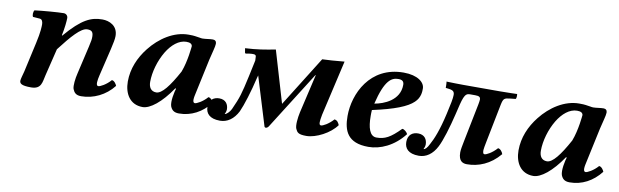

<svg xmlns="http://www.w3.org/2000/svg" viewBox="-36 -759 3502 1087"><g transform="rotate(10 1714.5 -216.0)"><path d="M140 -243 102 -72C97 -52 89 -27 89 -17C89 -1 99 10 155 10C216 10 214 -33 224 -72L262 -228C325 -310 376 -369 412 -369C433 -369 447 -364 447 -333C447 -319 446 -309 438 -275L401 -115C393 -83 388 -41 394 -23C402 -3 413 10 443 10C513 10 582 -23 628 -82C625 -91 613 -110 599 -110C573 -80 539 -63 529 -63C512 -63 519 -98 525 -124L563 -283C571 -318 576 -341 576 -359C576 -419 526 -439 487 -439C423 -439 370 -417 278 -309L276 -311C285 -353 289 -395 289 -412C289 -426 278 -436 265 -436C233 -436 146 -429 99 -423C92 -415 91 -394 97 -385L137 -382C151 -381 155 -364 155 -352C155 -341 155 -309 140 -243Z M1122 -436C1104 -436 1081 -431 1063 -431C1057 -431 1052 -432 1047 -433C1020 -436 1022 -439 982 -439C898 -439 818 -386 763 -316C718 -259 689 -192 689 -118C689 -49 723 10 796 10C839 10 901 -38 961 -127L965 -125L960 -107C955 -86 952 -64 952 -47C952 -38 953 -29 955 -23C963 -3 975 10 1005 10C1075 10 1137 -23 1183 -82C1180 -91 1168 -110 1154 -110C1128 -80 1094 -63 1084 -63C1076 -63 1073 -71 1073 -81C1073 -94 1077 -110 1080 -124L1122 -320C1131 -360 1143 -398 1143 -415C1143 -429 1135 -436 1122 -436ZM979 -226C930 -136 890 -85 858 -85C827 -85 814 -108 814 -138C814 -196 834 -263 865 -315C894 -363 934 -397 977 -397C998 -397 1009 -391 1011 -378C1011 -378 1004 -290 979 -226Z M1297 -67C1289 -50 1271 -32 1261 -32C1261 -32 1269 -47 1269 -59C1269 -88 1254 -114 1216 -114C1185 -114 1158 -97 1158 -55C1158 -19 1180 10 1241 10C1283 10 1319 -15 1343 -62C1361 -101 1387 -184 1406 -266L1410 -280L1494 -6C1495 1 1499 4 1503 4C1508 4 1514 1 1519 -6L1728 -337L1731 -339L1679 -115C1672 -83 1667 -38 1675 -20C1684 -1 1690 10 1737 10C1793 10 1873 -32 1908 -82C1901 -97 1896 -107 1879 -110C1851 -79 1820 -63 1809 -63C1802 -63 1799 -68 1799 -80C1799 -87 1801 -104 1805 -124L1878 -442C1841 -438 1769 -433 1751 -433L1571 -145L1483 -442C1428 -431 1375 -422 1310 -419L1314 -395C1315 -391 1317 -389 1321 -390L1338 -393C1339 -393 1339 -393 1340 -393C1359 -395 1377 -397 1378 -383L1379 -360L1359 -266C1336 -161 1330 -140 1297 -67Z M2078 -199C2204 -226 2276 -255 2310 -288C2341 -317 2341 -351 2341 -369C2341 -404 2300 -439 2219 -439C2025 -439 1948 -269 1948 -142C1948 -57 1974 10 2094 10C2161 10 2239 -23 2298 -99C2293 -110 2278 -124 2266 -124C2209 -66 2178 -50 2130 -50C2091 -50 2077 -98 2077 -165C2077 -170 2077 -191 2078 -199ZM2228 -370C2228 -280 2138 -246 2085 -237C2119 -378 2157 -398 2196 -398C2217 -398 2228 -390 2228 -370Z M2622 -115C2617 -88 2612 -67 2612 -50C2612 2 2638 10 2661 10C2726 10 2794 -16 2848 -81C2844 -95 2831 -110 2819 -110C2791 -79 2760 -63 2749 -63C2742 -63 2739 -69 2739 -85C2739 -93 2743 -111 2747 -133L2791 -355C2799 -393 2804 -395 2839 -399L2868 -402C2873 -404 2874 -422 2872 -431C2872 -431 2814 -429 2774 -429H2562C2524 -429 2503 -430 2466 -431C2468 -425 2468 -400 2468 -395C2499 -391 2519 -391 2519 -364C2519 -343 2512 -309 2499 -252C2477 -154 2454 -99 2436 -67C2424 -42 2413 -32 2404 -32C2404 -32 2412 -47 2412 -59C2412 -88 2397 -114 2359 -114C2328 -114 2301 -97 2301 -55C2301 -19 2323 10 2384 10C2426 10 2462 -15 2486 -62C2506 -100 2530 -180 2549 -259C2571 -352 2577 -383 2608 -383H2639C2662 -383 2670 -378 2670 -363C2670 -356 2668 -347 2666 -335Z M3368 -436C3350 -436 3327 -431 3309 -431C3303 -431 3298 -432 3293 -433C3266 -436 3268 -439 3228 -439C3144 -439 3064 -386 3009 -316C2964 -259 2935 -192 2935 -118C2935 -49 2969 10 3042 10C3085 10 3147 -38 3207 -127L3211 -125L3206 -107C3201 -86 3198 -64 3198 -47C3198 -38 3199 -29 3201 -23C3209 -3 3221 10 3251 10C3321 10 3383 -23 3429 -82C3426 -91 3414 -110 3400 -110C3374 -80 3340 -63 3330 -63C3322 -63 3319 -71 3319 -81C3319 -94 3323 -110 3326 -124L3368 -320C3377 -360 3389 -398 3389 -415C3389 -429 3381 -436 3368 -436ZM3225 -226C3176 -136 3136 -85 3104 -85C3073 -85 3060 -108 3060 -138C3060 -196 3080 -263 3111 -315C3140 -363 3180 -397 3223 -397C3244 -397 3255 -391 3257 -378C3257 -378 3250 -290 3225 -226Z"/></g></svg>

Font: Libertinus Serif
Style: Bold Italic
Weight: 700
Italic angle: -12°
Designer: Philipp H. Poll, Khaled Hosny
Foundry: Caleb Maclennan
Version: Version 7.050;RELEASE